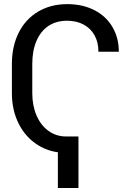

<svg xmlns="http://www.w3.org/2000/svg" viewBox="-20 -737 639 938"><path d="M38.1 -282.2V-423.8Q38.1 -511.7 71.8 -578.1Q105.5 -644.5 167 -680.7Q228.5 -716.8 308.6 -716.8Q382.8 -716.8 439.9 -688Q497.1 -659.2 528.8 -606Q560.5 -552.7 560.5 -484.4H460.9Q460.9 -530.3 441.9 -564.5Q422.9 -598.6 388.2 -617.2Q353.5 -635.7 307.6 -635.7Q254.9 -635.7 216.8 -610.4Q178.7 -585 158.2 -537.1Q137.7 -489.3 137.7 -424.8V-282.2Q137.7 -220.7 158.7 -172.4Q179.7 -124 217.3 -97.2Q254.9 -70.3 302.7 -70.3V9.8Q226.6 9.8 166 -27.8Q105.5 -65.4 71.8 -131.8Q38.1 -198.2 38.1 -282.2ZM363.3 181.6H262.7V-70.3H363.3Z"/></svg>

Font: Pretendard Std Variable
Style: Regular
Weight: 400
Designer: Base glyphs from Inter by Rasmus Andersson; Hangeul glyphs from Noto Sans CJK(Source Han Sans) by Jang Soo-young and Kan
Foundry: Kil Hyung-jin
Version: Version 1.309;Glyphs 3.2 (3225)